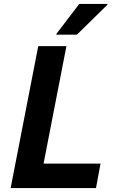

<svg xmlns="http://www.w3.org/2000/svg" viewBox="-20 -954 588 974"><path d="M34 0 174 -720H317L201 -124H490L467 0ZM266 -778V-782L382 -934H525V-930L370 -778Z"/></svg>

Font: Kufam SemiBold
Style: Italic
Weight: 600
Italic angle: -11°
Designer: Artur Schmal
Foundry: Original Type
Version: Version 1.301; ttfautohint (v1.8.3)